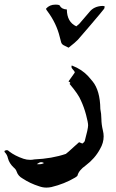

<svg xmlns="http://www.w3.org/2000/svg" viewBox="-58 -561 513 851"><path d="M147.5 270.5Q131.3 270.5 115.2 264.6Q75.2 252 42 230Q22.5 219.2 16.1 200.2Q12.7 189.5 3.4 182.1Q-17.1 163.1 -22.9 140.1Q-25.9 125 -37.1 113.3Q-38.1 112.8 -38.1 109.9Q-38.1 107.9 -36.6 106.9Q-31.7 104.5 -26.9 104.5Q-22.5 104.5 -17.6 109.9Q8.3 129.9 45.9 142.6Q60.5 147.5 75.7 147.5Q85 147.5 94.2 145.5Q172.4 142.1 233.9 121.1Q242.2 115.2 269.5 89.8L292.5 69.3L307.1 75.2Q314.5 70.3 317.4 64.9Q332.5 9.8 332.5 -5.4Q332.5 -18.1 323.5 -52Q314.5 -85.9 300.8 -115.2Q290 -142.6 250 -189.5Q253.4 -191.4 253.4 -193.4Q253.4 -196.3 245.6 -200.2Q259.3 -220.2 273.4 -239.3Q272.5 -246.1 265.6 -252.4Q258.8 -258.8 258.8 -265.1Q258.8 -268.1 260.3 -271L262.2 -270Q305.2 -253.4 333 -223.1L352.1 -200.7Q385.7 -159.7 386.7 -78.1Q391.1 -57.1 391.4 -33.4Q391.6 -9.8 397.9 16.6Q401.4 30.3 401.4 43.5Q401.4 72.3 385.3 99.6Q362.8 141.6 321.8 172.4Q291 194.3 285.6 216.8Q284.7 220.2 274.9 226.1Q227.1 254.4 169.9 268.1Q158.7 270.5 147.5 270.5ZM114.7 167Q127.4 167 137.2 161.6Q130.4 157.7 124.5 157.7Q117.2 157.7 105 166.5ZM187.5 -540.5Q205.1 -540.5 207.5 -535.6Q214.4 -520.5 238.3 -519Q238.8 -463.4 280.3 -444.3Q288.1 -450.2 293.5 -455.6L337.9 -507.3Q357.9 -533.2 395.5 -534.7Q400.4 -534.7 405.8 -533.2Q405.8 -527.3 403.8 -522.5Q396 -511.7 338.9 -444.8L287.6 -385.3Q277.3 -374 246.1 -349.6Q233.4 -355.5 223.9 -360.6Q214.4 -365.7 212.4 -376L207 -396.5Q192.4 -457.5 152.3 -511.2Q146 -518.6 146 -522.5Q161.6 -540.5 187.5 -540.5Z"/></svg>

Font: Kurland
Style: Regular
Weight: 400
Designer: GGBot
Version: 0.22